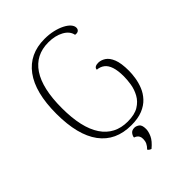

<svg xmlns="http://www.w3.org/2000/svg" viewBox="-255 -813 1117 1117"><g transform="rotate(-45 303.0 -254.5)"><path d="M329 12Q201 12 134 -78.5Q67 -169 67 -344Q67 -519 134.5 -610Q202 -701 326 -701Q364 -701 396.5 -693.5Q429 -686 453.5 -673.5Q478 -661 491 -646Q504 -631 504 -616Q504 -603 495 -596Q486 -589 469 -592Q462 -628 422.5 -649.5Q383 -671 328 -671Q223 -671 168 -588.5Q113 -506 113 -345Q113 -183 168.5 -100.5Q224 -18 329 -18Q386 -18 419.5 -38.5Q453 -59 470.5 -91Q488 -123 493.5 -157.5Q499 -192 499 -220Q499 -268 489 -298Q479 -328 460 -342.5Q441 -357 415 -359Q415 -371 424.5 -376.5Q434 -382 449 -382Q471 -382 493 -368Q515 -354 529 -319.5Q543 -285 543 -222Q543 -197 538 -165Q533 -133 520.5 -102Q508 -71 484 -45Q460 -19 422 -3.5Q384 12 329 12ZM314 192Q307 190 301.5 186Q296 182 293 177Q308 162 314.5 148Q321 134 321 117Q321 103 316.5 94.5Q312 86 305 81Q298 76 289 73Q289 62 299 48Q309 34 331 34Q344 34 359 44Q374 54 374 87Q374 108 362 135Q350 162 314 192Z"/></g></svg>

Font: Arima Thin ExtraLight
Style: Regular
Weight: 250
Version: Version 1.100